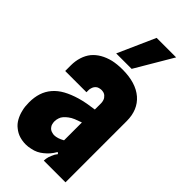

<svg xmlns="http://www.w3.org/2000/svg" viewBox="-364 -1308 1406 1406"><g transform="rotate(45 339.0 -605.0)"><path d="M25 -226Q25 -278 39 -321.5Q53 -365 83 -400Q113 -435 157.5 -459.5Q202 -484 263 -502Q294 -511 329 -517.5Q364 -524 403 -529V-595Q403 -605 399.5 -617.5Q396 -630 391 -637Q385 -645 378 -651.5Q371 -658 359 -662Q347 -665 337 -665Q328 -665 315.5 -662Q303 -659 296 -653Q280 -641 274 -620Q270 -608 270 -598V-575H50V-634Q50 -678 62.5 -718Q75 -758 99 -788Q148 -847 240 -870Q262 -875 287.5 -877.5Q313 -880 340 -880Q477 -880 553 -815Q628 -750 628 -634V0H403Q403 -9 405 -21.5Q407 -34 410 -43Q414 -54 418.5 -64.5Q423 -75 429 -87Q434 -96 443 -107L431 -117Q415 -89 398.5 -70.5Q382 -52 363 -37Q345 -22 323.5 -11.5Q302 -1 275 4Q263 7 250.5 8.5Q238 10 225 10Q192 10 160.5 0.5Q129 -9 101 -32Q76 -51 59 -81.5Q42 -112 34 -147Q29 -165 27 -185Q25 -205 25 -226ZM255 -260Q255 -245 258.5 -232.5Q262 -220 267 -214Q280 -194 302 -189Q314 -185 325 -185Q359 -185 403 -210V-395Q373 -385 349 -375Q325 -365 307 -351Q291 -339 278.5 -325Q266 -311 261 -294Q255 -276 255 -260ZM383 -930H223L352 -1220H554Z"/></g></svg>

Font: Boldonse
Style: Regular
Weight: 400
Designer: Universitype Foundry
Foundry: Universitype Foundry
Version: Version 1.000; ttfautohint (v1.8.4.7-5d5b)